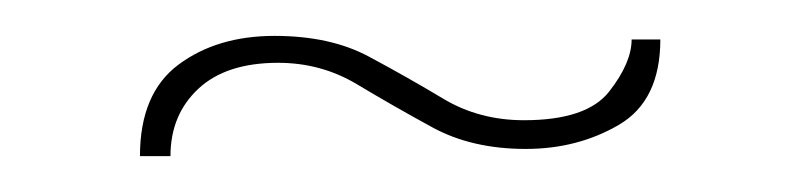

<svg xmlns="http://www.w3.org/2000/svg" viewBox="-20 -716 446 107"><path d="M58 -629Q58 -664 79.5 -680Q101 -696 133 -696Q164 -696 185.5 -684.5Q207 -673 227 -661Q247 -649 272 -649Q307 -649 319.5 -665Q332 -681 332 -694H348Q348 -660 325 -646.5Q302 -633 273 -633Q243 -633 221 -645Q199 -657 179 -669Q159 -681 135 -681Q106 -681 90.5 -666.5Q75 -652 75 -629Z"/></svg>

Font: Smooch Sans Thin Thin
Style: Regular
Weight: 250
Version: Version 1.010